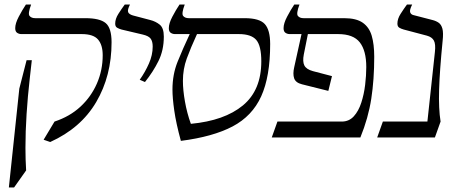

<svg xmlns="http://www.w3.org/2000/svg" viewBox="-20 -605 2004 845"><path d="M201 20 172 10 220 -70Q287 -92 334 -135.5Q381 -179 406.5 -237.5Q432 -296 432 -362Q432 -407 411.5 -431Q391 -455 340 -455H74Q64 -455 55.5 -460.5Q47 -466 47 -481Q47 -502 62.5 -531.5Q78 -561 94 -585H117Q102 -545 110 -535Q118 -525 135 -525H356Q419 -525 445 -503.5Q471 -482 471 -419Q471 -271 403.5 -156Q336 -41 201 20ZM19 220 65 -215 97 -340H120L111 -260Q102 -181 97 -103.5Q92 -26 92 45Q92 97 95 145L42 220Z M565 -537 641 -517Q665 -511 683 -496.5Q701 -482 701 -444Q701 -384 677.5 -336.5Q654 -289 618 -244L595 -254Q619 -288 635.5 -325.5Q652 -363 652 -400Q652 -423 643 -435Q634 -447 608 -453L515 -475Q504 -478 495.5 -483Q487 -488 487 -501Q487 -522 501 -544Q515 -566 529 -585H552Q540 -561 544 -551.5Q548 -542 565 -537Z M1130 -335Q1130 -403 1108 -429Q1086 -455 1031 -455H847Q819 -394 802 -347.5Q785 -301 785 -249Q785 -209 794 -158Q803 -107 820 -60Q968 -74 1049 -141Q1130 -208 1130 -335ZM1057 -525Q1122 -525 1145.5 -499Q1169 -473 1169 -411Q1169 -268 1129.5 -181Q1090 -94 1003.5 -48.5Q917 -3 776 15Q755 -62 747 -118Q739 -174 739 -211Q739 -277 761.5 -333Q784 -389 815 -455H750Q740 -455 731.5 -460.5Q723 -466 723 -481Q723 -502 738.5 -531.5Q754 -561 770 -585H793Q778 -545 786 -535Q794 -525 811 -525Z M1495 -525Q1548 -525 1576.5 -505Q1605 -485 1616 -447.5Q1627 -410 1627 -355Q1627 -255 1614 -170.5Q1601 -86 1566 0H1176L1201 -70H1484Q1516 -70 1537 -93Q1558 -116 1570 -153Q1582 -190 1587 -231.5Q1592 -273 1592 -310Q1592 -382 1563.5 -418.5Q1535 -455 1468 -455H1335L1317 -365Q1311 -334 1319.5 -317Q1328 -300 1357 -292L1441 -270L1425 -205L1309 -234Q1281 -241 1274.5 -260.5Q1268 -280 1275 -310L1307 -455H1255Q1245 -455 1236.5 -460.5Q1228 -466 1228 -481Q1228 -502 1243.5 -531.5Q1259 -561 1275 -585H1298Q1283 -545 1291 -535Q1299 -525 1316 -525Z M1798 -539 1883 -517Q1899 -513 1910.5 -505Q1922 -497 1927 -479Q1932 -461 1928 -425Q1915 -294 1912.5 -210Q1910 -126 1919 -70L1894 0H1640L1665 -70H1861L1894 -376Q1898 -411 1889.5 -426.5Q1881 -442 1859 -448L1757 -475Q1746 -478 1737.5 -483Q1729 -488 1729 -501Q1729 -522 1743 -544Q1757 -566 1771 -585H1794Q1782 -561 1785 -551.5Q1788 -542 1798 -539Z"/></svg>

Font: Bona Nova SC
Style: Italic
Weight: 400
Italic angle: -4°
Designer: Mateusz Machalski
Foundry: Capitalics
Version: Version 4.001; ttfautohint (v1.8.4.7-5d5b)